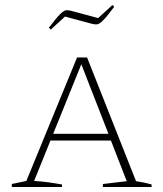

<svg xmlns="http://www.w3.org/2000/svg" viewBox="-20 -745 651 765"><path d="M522 -23Q534 -21 540.5 -20Q547 -19 556 -17Q565 -15 584 -10V0H390V-12L485 -23L422 -185H181L116 -24Q148 -22 173.5 -18.5Q199 -15 227 -10V0H27V-12L85 -24L287 -516H327ZM192 -212H412L304 -489ZM182 -627 175 -635Q204 -673 219 -688Q234 -703 243 -704Q252 -705 263 -702L371 -673L428 -725L435 -718Q407 -680 391.5 -664.5Q376 -649 367 -648Q358 -647 347 -650L239 -679Z"/></svg>

Font: Piazzolla SC Thin
Style: Regular
Weight: 100
Designer: Juan Pablo del Peral
Foundry: Huerta Tipografica
Version: Version 1.330